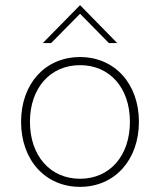

<svg xmlns="http://www.w3.org/2000/svg" viewBox="-20 -721 622 747"><path d="M291.5 6C426 6 520.5 -98.5 520.5 -247C520.5 -395 426.5 -499 291.5 -499C155.5 -499 62 -395 62 -247C62 -98 156.5 6 291.5 6ZM96.5 -247C96.5 -378 175 -467.5 291.5 -467.5C407.5 -467.5 485.5 -378.5 485.5 -247C485.5 -115.5 407.5 -25.5 291.5 -25.5C175 -25.5 96.5 -115.5 96.5 -247ZM146.5 -553.5H179L291.5 -667.5L403.5 -553.5H436L291.5 -701Z"/></svg>

Font: HK Grotesk ExtraLight
Style: Regular
Weight: 200
Designer: Alfredo Marco Pradil
Foundry: Hanken Design Co.
Version: Version 3.001;FEAKit 1.0